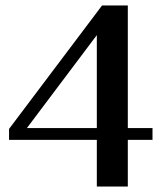

<svg xmlns="http://www.w3.org/2000/svg" viewBox="-20 -680 601 700"><path d="M333 0V-170H13V-210L352 -660H446V-213H536V-170H446V0ZM78 -213H333V-552Z"/></svg>

Font: El Messiri SemiBold
Style: Regular
Weight: 600
Designer: Mohamed Gaber
Foundry: Kief Type Foundry
Version: Version 2.020; ttfautohint (v1.8.3)